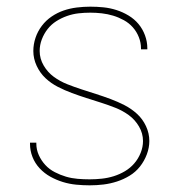

<svg xmlns="http://www.w3.org/2000/svg" viewBox="-20 -548 540 576"><path d="M249 8Q229 8 208.5 6Q188 4 168.5 -2Q149 -8 131 -18Q113 -28 99 -43Q85 -58 77.5 -77Q70 -96 70 -117V-120H89V-117Q89 -99 96.5 -82.5Q104 -66 116 -53Q128 -40 144.5 -31.5Q161 -23 178 -18Q195 -13 213 -11.5Q231 -10 249 -10Q267 -10 285.5 -12Q304 -14 321.5 -19.5Q339 -25 355 -34.5Q371 -44 383 -58Q395 -72 402 -89.5Q409 -107 409 -125Q409 -148 397 -168.5Q385 -189 366.5 -202.5Q348 -216 326.5 -224.5Q305 -233 283 -240Q261 -247 239 -254Q217 -261 195.5 -269Q174 -277 153.5 -287.5Q133 -298 116.5 -313.5Q100 -329 90 -350.5Q80 -372 80 -395Q80 -415 86.5 -434.5Q93 -454 105.5 -470.5Q118 -487 135 -498.5Q152 -510 171 -516.5Q190 -523 210.5 -525.5Q231 -528 251 -528Q271 -528 290.5 -526Q310 -524 329 -518Q348 -512 365.5 -501.5Q383 -491 395.5 -476Q408 -461 415 -442Q422 -423 422 -403V-400H403V-403Q403 -420 396.5 -436.5Q390 -453 378.5 -466Q367 -479 351.5 -487.5Q336 -496 319.5 -501Q303 -506 285.5 -508Q268 -510 251 -510Q233 -510 215.5 -508Q198 -506 181 -500Q164 -494 149 -484.5Q134 -475 123 -461Q112 -447 105.5 -430Q99 -413 99 -395Q99 -372 111 -351.5Q123 -331 141.5 -317.5Q160 -304 181.5 -295.5Q203 -287 224.5 -280Q246 -273 268 -266Q290 -259 311.5 -251Q333 -243 353.5 -232.5Q374 -222 391 -206.5Q408 -191 418 -169.5Q428 -148 428 -125Q428 -105 420.5 -85Q413 -65 400 -48.5Q387 -32 369 -21Q351 -10 331 -3.5Q311 3 290.5 5.5Q270 8 249 8Z"/></svg>

Font: Iosevka Thin
Style: Regular
Weight: 100
Monospace: yes
Designer: Belleve Invis
Foundry: Belleve Invis
Version: Version 32.5.0; ttfautohint (v1.8.4)